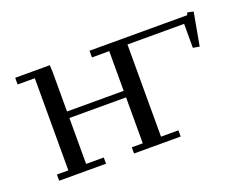

<svg xmlns="http://www.w3.org/2000/svg" viewBox="-78 -602 977 754"><g transform="rotate(-20 411.0 -224.5)"><path d="M32.2 -411.1V-439H176.8L178.2 -411.1V-245.1H415V-411.1H342.8V-439H751L754.9 -449.2L779.8 -443.8L754.9 -306.2L728 -311V-411.1H491.2V-25.9H564V0H369.1V-25.9H415V-217.8H178.2V-25.9H252V0H56.2V-25.9H104V-411.1Z"/></g></svg>

Font: Dehuti
Style: Book
Weight: 400
Version: Version 1.2